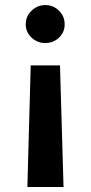

<svg xmlns="http://www.w3.org/2000/svg" viewBox="-20 -532 357 754"><path d="M100.6 -275.2 87.5 202.4H229.5L215.6 -275.2ZM234 -436.6Q234 -467.7 211.8 -489.9Q189.6 -512 157.7 -512Q126.7 -512 103.9 -489.9Q81.1 -467.7 81.1 -436.6Q81.1 -405.5 103.9 -384.3Q126.7 -363 157.7 -363Q189.6 -363 211.8 -384.3Q234 -405.5 234 -436.6Z"/></svg>

Font: Estedad VF
Style: Regular
Weight: 100
Designer: Amin Abedi
Version: Version 7.3